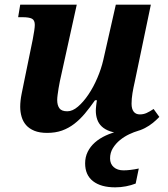

<svg xmlns="http://www.w3.org/2000/svg" viewBox="-20 -556 713 816"><path d="M387.2 -85.9Q387.2 -90.3 387.7 -96.2Q388.2 -102.1 388.9 -108.4Q389.6 -114.7 390.4 -120.4Q391.1 -126 392.1 -129.9H383.8Q361.8 -98.6 340.6 -73.2Q319.3 -47.9 295.4 -29.5Q271.5 -11.2 243.7 -1.2Q215.8 8.8 180.2 8.8Q147.9 8.8 126 -0.2Q104 -9.3 90.8 -24.4Q77.6 -39.6 71.8 -59.8Q65.9 -80.1 65.9 -102.1Q65.9 -127 71.8 -156.7Q77.6 -186.5 83 -211.9L119.1 -388.2Q123 -408.7 125.5 -425.3Q127.9 -441.9 127.9 -450.2Q127.9 -470.2 115.7 -476.6Q103.5 -482.9 75.2 -482.9H57.1L65.9 -536.1H306.2L240.2 -236.8Q237.3 -225.1 234.4 -210.4Q231.4 -195.8 229 -181.2Q226.6 -166.5 224.9 -153.3Q223.1 -140.1 223.1 -130.9Q223.1 -108.9 232.4 -95.9Q241.7 -83 266.1 -83Q288.1 -83 311.3 -102.8Q334.5 -122.6 355.7 -154.1Q377 -185.5 393.6 -224.4Q410.2 -263.2 418.9 -300.8L472.2 -536.1H621.1L553.2 -210.9Q546.9 -183.6 543 -159.9Q539.1 -136.2 539.1 -115.2Q539.1 -93.3 548.1 -81.5Q557.1 -69.8 574.2 -69.8Q589.8 -69.8 602.8 -75.7Q615.7 -81.5 632.8 -92.8L657.2 -59.1Q645 -46.4 629.9 -33.9Q614.7 -21.5 595.9 -11.7Q577.1 -2 554.2 3.9Q531.2 9.8 503.9 9.8Q470.7 9.8 448.5 2.2Q426.3 -5.4 412.6 -18.3Q398.9 -31.2 393.1 -48.6Q387.2 -65.9 387.2 -85.9ZM469.7 240.2Q409.2 240.2 375.5 214.1Q341.8 188 341.8 138.2Q341.8 111.3 352.8 89.1Q363.8 66.9 383.3 49.6Q402.8 32.2 429.9 19.8Q457 7.3 489.7 0H566.9Q549.8 4.9 529.1 14.6Q508.3 24.4 490.2 39.1Q472.2 53.7 460 73.2Q447.8 92.8 447.8 117.2Q447.8 140.6 463.4 154.3Q479 168 504.9 168Q518.6 168 534.9 166Q551.3 164.1 569.8 160.2L556.6 224.1Q538.1 231.4 515.6 235.8Q493.2 240.2 469.7 240.2Z"/></svg>

Font: Droid Serif
Style: Bold Italic
Weight: 700
Italic angle: -12°
Designer: Monotype Design team
Foundry: Monotype Imaging Inc.
Version: Version 1.03